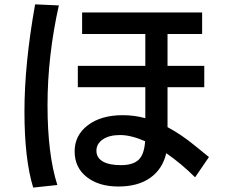

<svg xmlns="http://www.w3.org/2000/svg" viewBox="-20 -806 1040 878"><path d="M140.6 -786.1 249 -781.2Q197.3 -548.8 197.3 -324.7Q197.3 -100.6 242.2 40L131.8 51.8Q91.8 -78.1 91.8 -295.9Q91.8 -513.7 140.6 -786.1ZM541 -279.3Q594.7 -279.3 644.5 -265.6V-407.2H335.9V-504.9H644.5V-650.4H355.5V-749H904.3V-650.4H746.1V-504.9H914.1V-407.2H746.1V-224.6Q806.6 -192.4 866.7 -143.6Q926.8 -94.7 935.5 -87.9L872.1 4.9Q809.6 -57.6 740.2 -105.5Q723.6 -33.2 667.5 6.8Q611.3 46.9 521.5 46.9Q431.6 46.9 376.5 3.4Q321.3 -40 321.3 -113.8Q321.3 -187.5 381.8 -233.4Q442.4 -279.3 541 -279.3ZM643.6 -160.2Q579.1 -188.5 529.3 -188.5Q479.5 -188.5 450.2 -168.5Q420.9 -148.4 420.9 -116.7Q420.9 -85 449.7 -67.9Q478.5 -50.8 533.2 -50.8Q587.9 -50.8 613.8 -75.2Q639.6 -99.6 643.6 -160.2Z"/></svg>

Font: GenEi M Gothic v2 Medium
Style: Regular
Weight: 500
Version: Version 2.0